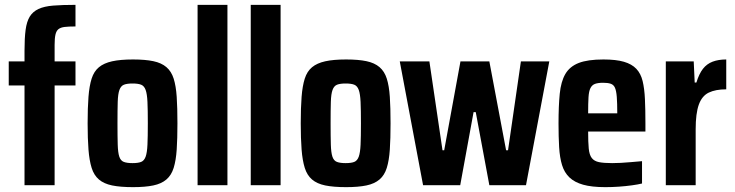

<svg xmlns="http://www.w3.org/2000/svg" viewBox="-20 -763 3027 791"><path d="M81 0V-411H16V-510H81V-554Q81 -606 85.5 -640Q90 -674 102.5 -694.5Q115 -715 138.5 -726Q162 -737 199.5 -740Q237 -743 291 -743V-654Q263 -654 246.5 -652Q230 -650 221 -643Q212 -636 208.5 -620.5Q205 -605 205 -578V-510H291V-411H205V0Z M528 8Q476 8 442 1Q408 -6 387.5 -23.5Q367 -41 357.5 -71.5Q348 -102 344.5 -147Q341 -192 341 -255Q341 -319 344.5 -364Q348 -409 357.5 -439Q367 -469 387.5 -486Q408 -503 442 -510.5Q476 -518 528 -518Q578 -518 611.5 -511Q645 -504 665.5 -486.5Q686 -469 695.5 -439Q705 -409 708 -364Q711 -319 711 -255Q711 -192 708 -147Q705 -102 695.5 -71.5Q686 -41 665.5 -23.5Q645 -6 611.5 1Q578 8 528 8ZM526 -91Q549 -91 561.5 -96Q574 -101 580 -117.5Q586 -134 587.5 -167Q589 -200 589 -255Q589 -310 587.5 -343Q586 -376 580 -392.5Q574 -409 561.5 -414Q549 -419 526 -419Q503 -419 490.5 -414Q478 -409 472 -392.5Q466 -376 465 -343.5Q464 -311 464 -255Q464 -200 465 -167Q466 -134 471.5 -117.5Q477 -101 490 -96Q503 -91 526 -91Z M794 0V-743H917V0Z M1013 0V-743H1136V0Z M1406 8Q1354 8 1320 1Q1286 -6 1265.5 -23.5Q1245 -41 1235.5 -71.5Q1226 -102 1222.5 -147Q1219 -192 1219 -255Q1219 -319 1222.5 -364Q1226 -409 1235.5 -439Q1245 -469 1265.5 -486Q1286 -503 1320 -510.5Q1354 -518 1406 -518Q1456 -518 1489.5 -511Q1523 -504 1543.5 -486.5Q1564 -469 1573.5 -439Q1583 -409 1586 -364Q1589 -319 1589 -255Q1589 -192 1586 -147Q1583 -102 1573.5 -71.5Q1564 -41 1543.5 -23.5Q1523 -6 1489.5 1Q1456 8 1406 8ZM1404 -91Q1427 -91 1439.5 -96Q1452 -101 1458 -117.5Q1464 -134 1465.5 -167Q1467 -200 1467 -255Q1467 -310 1465.5 -343Q1464 -376 1458 -392.5Q1452 -409 1439.5 -414Q1427 -419 1404 -419Q1381 -419 1368.5 -414Q1356 -409 1350 -392.5Q1344 -376 1343 -343.5Q1342 -311 1342 -255Q1342 -200 1343 -167Q1344 -134 1349.5 -117.5Q1355 -101 1368 -96Q1381 -91 1404 -91Z M1723 0 1627 -510H1749L1803 -144H1810L1877 -510H1996L2065 -144H2073L2126 -510H2243L2147 0H1996L1940 -301H1931L1876 0Z M2474 8Q2418 8 2382.5 -2Q2347 -12 2326 -32Q2305 -52 2295.5 -83Q2286 -114 2283.5 -157Q2281 -200 2281 -254Q2281 -326 2286 -376.5Q2291 -427 2309 -458Q2327 -489 2364 -503.5Q2401 -518 2466 -518Q2518 -518 2550.5 -508.5Q2583 -499 2601.5 -479.5Q2620 -460 2627.5 -429Q2635 -398 2637 -354.5Q2639 -311 2639 -255V-221H2403Q2403 -177 2405.5 -151Q2408 -125 2418 -112Q2428 -99 2448 -95Q2468 -91 2502 -91Q2519 -91 2537.5 -92Q2556 -93 2578.5 -95Q2601 -97 2625 -99V-7Q2609 -3 2583.5 0.5Q2558 4 2530 6Q2502 8 2474 8ZM2523 -280V-296Q2523 -339 2521 -364Q2519 -389 2513.5 -401.5Q2508 -414 2496 -418Q2484 -422 2465 -422Q2444 -422 2431.5 -417.5Q2419 -413 2412.5 -400Q2406 -387 2404.5 -362Q2403 -337 2403 -296H2538Z M2723 0V-510H2838L2842 -423H2849Q2860 -459 2876 -479.5Q2892 -500 2916 -509Q2940 -518 2972 -518V-395Q2928 -395 2900 -381.5Q2872 -368 2859 -332Q2846 -296 2846 -230V0Z"/></svg>

Font: Saira Condensed
Style: Bold
Weight: 700
Width: 3
Designer: Hector Gatti with collaboration of the Omnibus-Type team
Foundry: Omnibus-Type
Version: Version 1.101